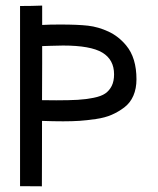

<svg xmlns="http://www.w3.org/2000/svg" viewBox="-20 -653 558 678"><path d="M382.8 -390.6Q382.8 -442.4 341.3 -467.3Q299.8 -492.2 202.6 -492.2Q185.1 -492.2 158.9 -491.2Q132.8 -490.2 128.9 -490.2V-428.7L128.4 -299.3Q146 -298.8 178.7 -298.8Q225.1 -298.8 254.2 -300.5Q283.2 -302.2 310.3 -307.6Q337.4 -313 351.8 -323Q366.2 -333 374.5 -349.6Q382.8 -366.2 382.8 -390.6ZM127.9 4.9 50.8 4.4V-631.8Q92.8 -631.8 128.9 -633.3V-564.9Q154.3 -566.4 191.9 -566.4Q254.4 -566.4 290.8 -562.3Q327.1 -558.1 363 -541.5Q398.9 -524.9 425.8 -492.2Q461.9 -448.7 461.9 -373Q461.9 -340.3 450.9 -314.9Q439.9 -289.6 418.9 -273.7Q397.9 -257.8 374.3 -247.6Q350.6 -237.3 318.6 -232.7Q286.6 -228 261 -226.3Q235.4 -224.6 203.1 -224.6Q168 -224.6 128.4 -226.1Q128.4 -155.3 128.2 -91.1Q127.9 -26.9 127.9 4.9Z"/></svg>

Font: Fantasque Sans Mono
Style: Regular
Weight: 400
Monospace: yes
Designer: Jany Belluz
Version: Version 1.8.0 ; ttfautohint (v1.8.2)